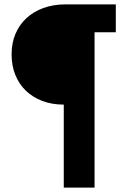

<svg xmlns="http://www.w3.org/2000/svg" viewBox="-20 -720 623 878"><path d="M271.6 137.8H412.4V-572.4H509.6V-700H280Q224.3 -700 178.9 -683.5Q133.5 -667.1 100.9 -637Q68.4 -607 50.7 -565Q33 -523 33 -471.4Q33 -419.5 50.2 -377.1Q67.4 -334.8 98.6 -304.9Q129.8 -275 173.7 -258.3Q217.6 -241.6 271.6 -241.6Z"/></svg>

Font: Fixel Variable
Style: Regular
Weight: 100
Width: 3
Designer: AlfaBravo + MacPaw
Foundry: Kyrylo Tkachov, Marchela Mozhyna, Serhii Makarenko, Maria Weinstein, Zakhar Kryvoshyya
Version: Version 1.211